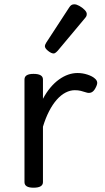

<svg xmlns="http://www.w3.org/2000/svg" viewBox="-20 -859 487 894"><path d="M136 15Q115 15 104.5 8.5Q94 2 94 -11V-489Q94 -502 104.5 -508.5Q115 -515 136 -515Q158 -515 169 -508.5Q180 -502 180 -489V-399Q196 -429 215 -451.5Q234 -474 255 -489Q276 -504 297.5 -511.5Q319 -519 341 -519Q365 -519 387.5 -511.5Q410 -504 421 -494Q431 -486 432.5 -476Q434 -466 424 -448Q416 -433 405 -428.5Q394 -424 380 -429Q368 -433 356 -436Q344 -439 328 -439Q307 -439 285.5 -428Q264 -417 244.5 -395Q225 -373 208.5 -341Q192 -309 180 -269V-11Q180 2 169 8.5Q158 15 136 15ZM230 -610Q219 -610 204 -622Q189 -634 189 -644Q189 -647 190 -650Q191 -653 195 -660L302 -824Q307 -832 312.5 -835.5Q318 -839 326 -839Q336 -839 349.5 -831.5Q363 -824 373.5 -813.5Q384 -803 384 -794Q384 -787 381.5 -782.5Q379 -778 372 -770L249 -623Q237 -610 230 -610Z"/></svg>

Font: Playwrite IT Trad
Style: Regular
Weight: 400
Designer: Veronika Burian, José Scaglione
Foundry: TypeTogether
Version: Version 1.002